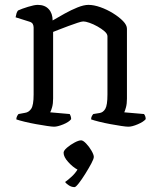

<svg xmlns="http://www.w3.org/2000/svg" viewBox="-20 -520 645 788"><path d="M202 0Q194 0 173.5 -3Q153 -6 128 -10.5Q103 -15 80.5 -20.5Q58 -26 47 -30Q47 -37 50 -43Q53 -49 56 -52L83 -57Q98 -59 108 -73.5Q118 -88 118 -132V-407Q118 -415 114.5 -421.5Q111 -428 101 -431L44 -449Q46 -460 48 -466Q50 -472 54 -477Q69 -484 95 -492Q121 -500 135 -500Q164 -500 180 -482.5Q196 -465 196 -436Q218 -449 245 -464Q272 -479 298 -489.5Q324 -500 343 -500Q365 -500 392 -490.5Q419 -481 444 -465.5Q469 -450 485 -433.5Q501 -417 501 -402V-115Q501 -94 497 -79.5Q493 -65 490 -59L571 -52Q578 -43 578 -31Q569 -20 545.5 -10Q522 0 507 0Q498 0 478 -3Q458 -6 433.5 -10.5Q409 -15 387 -20.5Q365 -26 354 -30Q354 -38 357 -43.5Q360 -49 363 -52L388 -56Q403 -58 412 -73Q421 -88 421 -132V-371Q421 -381 409 -391.5Q397 -402 380 -411.5Q363 -421 347 -426.5Q331 -432 322 -432Q315 -432 298.5 -426.5Q282 -421 261.5 -413.5Q241 -406 223.5 -399Q206 -392 198 -389V-116Q198 -95 194 -80.5Q190 -66 186 -59L266 -52Q272 -42 272 -31Q263 -19 239.5 -9.5Q216 0 202 0ZM286 248Q274 248 263 241Q252 234 247 227Q260 218 274.5 204.5Q289 191 298 176Q279 166 260 145Q241 124 241 107Q241 98 255 86Q269 74 286 65Q303 56 313 56Q321 56 333.5 69Q346 82 355.5 98.5Q365 115 365 124Q365 132 354.5 151.5Q344 171 330 193.5Q316 216 303.5 232Q291 248 286 248Z"/></svg>

Font: Texturina Light
Style: Regular
Weight: 300
Designer: Guillermo Torres Carreño
Foundry: Omnibus-Type
Version: Version 1.002; ttfautohint (v1.8.3)